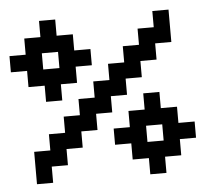

<svg xmlns="http://www.w3.org/2000/svg" viewBox="-44 -585 731 633"><g transform="rotate(-5 321.5 -268.0)"><path d="M535.7 -535.7V-428.6H482.1V-375H428.6V-321.4H375V-267.9H321.4V-214.3H267.9V-160.7H214.3V-107.1H160.7V-53.6H107.1V0H53.6V-107.1H107.1V-160.7H160.7V-214.3H214.3V-267.9H267.9V-321.4H321.4V-375H375V-428.6H428.6V-482.1H482.1V-535.7ZM482.1 -267.9V-214.3H535.7V-160.7H589.3V-107.1H535.7V-53.6H482.1V0H428.6V-53.6H375V-107.1H321.4V-160.7H375V-214.3H428.6V-267.9ZM482.1 -107.1V-160.7H428.6V-107.1ZM53.6 -321.4V-375H0V-428.6H53.6V-482.1H107.1V-535.7H160.7V-482.1H214.3V-428.6H267.9V-375H214.3V-321.4H160.7V-267.9H107.1V-321.4ZM160.7 -375V-428.6H107.1V-375Z"/></g></svg>

Font: Jersey 10
Style: Regular
Weight: 400
Designer: Sarah Cadigan-Fried
Version: Version 1.000